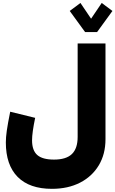

<svg xmlns="http://www.w3.org/2000/svg" viewBox="-20 -1004 763 1269"><path d="M621.6 -792H542.5L440.9 -931.6L511.7 -984.4L582 -880.4L652.3 -984.4L723.1 -931.6ZM336.9 50.8Q417 50.8 455.1 14.2Q493.2 -22.5 493.2 -99.1V-716.8H677.2V-84Q677.2 14.6 633.1 88.4Q588.9 162.1 509.3 203.1Q429.7 244.1 323.2 244.1Q174.8 244.1 96.7 165.3Q18.6 86.4 18.6 -62.5Q18.6 -95.7 24.9 -140.4Q31.2 -185.1 47.4 -265.6L212.4 -225.1Q191.9 -127 191.9 -76.7Q191.9 -9.8 226.3 20.5Q260.7 50.8 336.9 50.8Z"/></svg>

Font: Estedad-FD Black
Style: Regular
Weight: 900
Designer: Amin Abedi
Version: Version 7.3